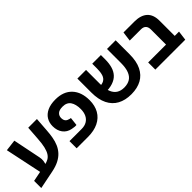

<svg xmlns="http://www.w3.org/2000/svg" viewBox="126 -1474 2372 2372"><g transform="rotate(-45 1312.0 -287.5)"><path d="M30.2 38.2 30 -87 268.8 -134.5Q304.5 -142.5 332.4 -158Q360.2 -173.5 380.1 -204.8Q400 -236 412.6 -288.6Q425.2 -341.2 430.5 -423.5L443.2 -602.8H595.2L582 -419.2Q578 -358 568.4 -303.2Q558.8 -248.5 538.5 -201.5Q518.2 -154.5 483.9 -116.9Q449.5 -79.2 396.9 -52.1Q344.2 -25 269.2 -10ZM173 -57 60.2 -593 208.8 -611 283.2 -243.8Q290 -212.2 285.8 -178.6Q281.5 -145 267.1 -113.5Q252.8 -82 229.8 -57Z M686.5 0V-125.2H899Q952.5 -125.2 989.8 -147.4Q1027 -169.5 1046.4 -210.2Q1065.8 -251 1065.8 -306.8Q1065.8 -391 1032.9 -439.2Q1000 -487.5 926.8 -487.5Q868 -487.5 841.4 -462.6Q814.8 -437.8 814.8 -398.2Q814.8 -370 828.1 -349.8Q841.5 -329.5 868 -322.8Q876.8 -319.5 885.6 -317.1Q894.5 -314.8 900.8 -314.8L888.5 -205.8Q875.2 -203.5 857 -205.1Q838.8 -206.8 811.8 -212.2Q745.5 -225 707.2 -275.6Q669 -326.2 669 -402.8Q669 -464.2 697.9 -511.6Q726.8 -559 784.2 -585.9Q841.8 -612.8 926.8 -612.8Q1067 -612.8 1143.8 -531.1Q1220.5 -449.5 1220.5 -306.8Q1220.5 -211.5 1181 -142.6Q1141.5 -73.8 1066.4 -36.9Q991.2 0 884 0Z M1635.8 6.8Q1531.5 6.8 1456.9 -33.9Q1382.2 -74.5 1342 -155.6Q1301.8 -236.8 1301.8 -359.5V-602.8H1453V-361Q1453 -274.2 1474 -219.8Q1495 -165.2 1535.2 -139.8Q1575.5 -114.2 1632.8 -114.2H1637.2Q1696 -115 1736.5 -140.1Q1777 -165.2 1798.1 -219.4Q1819.2 -273.5 1819.2 -359.5V-602.8H1970.5V-358.8Q1970.5 -236 1930.8 -155.2Q1891 -74.5 1817.6 -34.2Q1744.2 6 1641 6.8ZM1410.2 -236.8 1401.8 -338.5Q1466.8 -334.8 1501 -354.5Q1535.2 -374.2 1548.4 -415.9Q1561.5 -457.5 1561.5 -518.8V-602.8H1712.8V-526.2Q1712.8 -458.8 1697.2 -404Q1681.8 -349.2 1647 -311.2Q1612.2 -273.2 1554 -253.8Q1495.8 -234.2 1410.2 -236.8Z M2373.2 0V-388.2Q2373.2 -433 2351.1 -455.2Q2329 -477.5 2287.5 -477.5H2091.2L2107.5 -602.8H2295.5Q2409.2 -602.8 2467.2 -549.5Q2525.2 -496.2 2525.2 -391.2V-114.5Q2517.8 -85.2 2498.4 -56Q2479 -26.8 2459 0ZM2061.2 0V-125.2H2600.2L2584 0Z"/></g></svg>

Font: Noto Sans Hebrew Light
Style: Regular
Weight: 100
Version: Version 3.000